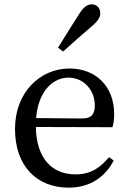

<svg xmlns="http://www.w3.org/2000/svg" viewBox="-20 -849 596 883"><path d="M270 -612C314 -652 357 -689 403 -729C435 -756 441 -773 441 -788C441 -816 422 -829 402 -829C382 -829 364 -817 343 -783C309 -730 278 -680 247 -630ZM146 -306C157 -436 228 -492 295 -492C366 -492 416 -433 416 -365C416 -329 405 -304 357 -304ZM497 -264C502 -279 505 -300 505 -325C505 -454 418 -534 300 -534C165 -534 49 -425 49 -256C49 -85 149 14 296 14C393 14 463 -34 503 -111L481 -126C442 -79 399 -47 327 -47C220 -47 147 -120 145 -265Z"/></svg>

Font: Noto Serif CJK JP Medium
Style: Regular
Weight: 500
Designer: Ryoko NISHIZUKA 西塚涼子 (kana & ideographs); Frank Grießhammer (Latin, Greek & Cyrillic); Wenlong ZHANG 张文龙 (bopomofo); San
Foundry: Adobe Systems Incorporated
Version: Version 1.000;PS 1;hotconv 16.6.53;makeotf.lib2.5.65590